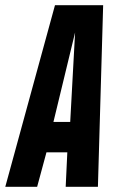

<svg xmlns="http://www.w3.org/2000/svg" viewBox="-57 -723 450 743"><path d="M-36.6 0 155.8 -703H342.2L321.9 0H197.2L203.5 -133.5H122.8L86.7 0ZM149.8 -251.2H214.7L233.6 -597.4Z"/></svg>

Font: Georama
Style: Italic
Weight: 400
Width: 2
Italic angle: -9°
Designer: Jean-Baptiste Levee
Foundry: Production Type
Version: Version 1.000